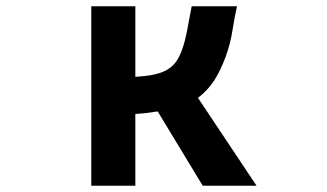

<svg xmlns="http://www.w3.org/2000/svg" viewBox="-20 -538 1040 610"><path d="M270 -518H410V-294Q446 -296 471 -301.5Q496 -307 513.5 -318Q531 -329 541.5 -345Q552 -361 559 -382Q564 -396 567.5 -409.5Q571 -423 574 -438.5Q577 -454 580.5 -473.5Q584 -493 589 -518H733Q725 -483 718.5 -441Q712 -399 697 -358Q680 -312 660 -281.5Q640 -251 609 -227L795 52H624L481 -184Q463 -181 445.5 -179Q428 -177 410 -176V52H270Z"/></svg>

Font: LINE Seed JP_TTF Bold
Style: Regular
Weight: 700
Designer: LINE & Fontrix & Fontworks
Version: Version 1.009